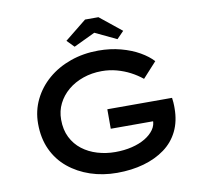

<svg xmlns="http://www.w3.org/2000/svg" viewBox="-95 -1003 1188 1116"><g transform="rotate(-10 499.5 -445.0)"><path d="M508 10Q424 10 351 -14.5Q278 -39 222 -85Q166 -131 135 -198Q104 -265 104 -351Q104 -427 136 -492.5Q168 -558 224.5 -606.5Q281 -655 357.5 -682Q434 -709 522 -709Q593 -709 654.5 -692.5Q716 -676 763 -649Q810 -622 838 -591L756 -501Q724 -527 687.5 -546Q651 -565 609 -576.5Q567 -588 521 -588Q462 -588 410.5 -570Q359 -552 321 -520Q283 -488 261.5 -445Q240 -402 240 -351Q240 -291 262.5 -246Q285 -201 324 -171Q363 -141 413.5 -126Q464 -111 518 -111Q571 -111 616.5 -122Q662 -133 695.5 -153Q729 -173 748 -200Q767 -227 765 -259L764 -276L783 -249H515V-364H897Q899 -350 900 -337.5Q901 -325 901 -316Q901 -307 901 -302Q901 -226 872.5 -167.5Q844 -109 791 -70Q738 -31 666 -10.5Q594 10 508 10ZM391 -755 350 -797 478 -900H557L685 -797L644 -755L503 -822H532Z"/></g></svg>

Font: Lexend Peta Medium
Style: Regular
Weight: 500
Designer: Bonnie Shaver-Troup, Thomas Jockin
Foundry: Lexend
Version: Version 1.007